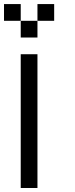

<svg xmlns="http://www.w3.org/2000/svg" viewBox="-20 -937 373 957"><path d="M83.3 -916.7V-833.3H0V-916.7ZM83.3 0V-666.7H166.7V0ZM83.3 -833.3H166.7V-750H83.3ZM250 -916.7V-833.3H166.7V-916.7Z"/></svg>

Font: Galmuri11 Regular
Style: Regular
Weight: 400
Designer: Minseo Lee (Quiple)
Version: Version 2.356;hotconv 1.1.0;makeotfexe 2.6.0 DEVELOPMENT